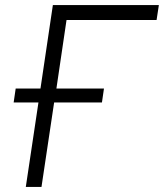

<svg xmlns="http://www.w3.org/2000/svg" viewBox="-20 -739 648 759"><path d="M82 0 132 -334H34L42 -389H140L189 -719H608L599 -660H243L203 -389H391L383 -334H194L144 0Z"/></svg>

Font: Nunitoga
Style: Light Italic
Weight: 300
Italic angle: -9°
Designer: Vernon Adams
Foundry: Vernon Adams
Version: Version 1.0